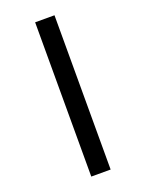

<svg xmlns="http://www.w3.org/2000/svg" viewBox="-188 -954 926 1221"><g transform="rotate(-20 275.5 -344.0)"><path d="M210 178V-866H341V178Z"/></g></svg>

Font: Noto Sans Malayalam UI ExtraCondensed Black
Style: Regular
Weight: 900
Width: 2
Designer: Jelle Bosma - Monotype Design Team
Foundry: Monotype Imaging Inc.
Version: Version 2.104; ttfautohint (v1.8.4.7-5d5b)